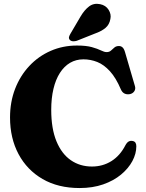

<svg xmlns="http://www.w3.org/2000/svg" viewBox="-20 -955 756 995"><path d="M686.5 -197Q686.5 -158.5 666 -120.2Q645.5 -82 607.2 -50.2Q569 -18.5 514.8 0.5Q460.5 19.5 392.5 19.5Q281.5 19.5 200.8 -27.2Q120 -74 76 -156.5Q32 -239 32 -346Q32 -426.5 58.2 -494.5Q84.5 -562.5 131.8 -613Q179 -663.5 242.2 -691.2Q305.5 -719 379 -719Q426.5 -719 456 -710.8Q485.5 -702.5 503 -693.8Q520.5 -685 532.5 -685Q546.5 -685 555.2 -693Q564 -701 573 -708.8Q582 -716.5 596.5 -716.5Q607.5 -716.5 615.2 -709.2Q623 -702 628 -684.5L679.5 -508Q683.5 -493.5 676 -482.2Q668.5 -471 654.5 -467.5Q639 -464 626.2 -469.8Q613.5 -475.5 606.5 -491.5Q581 -551.5 549.8 -585.8Q518.5 -620 484 -633.8Q449.5 -647.5 412.5 -647.5Q374 -647.5 343.2 -629.5Q312.5 -611.5 290.5 -577.2Q268.5 -543 257 -494.5Q245.5 -446 245.5 -386Q245.5 -288.5 272.5 -223Q299.5 -157.5 347 -124.8Q394.5 -92 456.5 -92Q512.5 -92 557.5 -120.2Q602.5 -148.5 630 -202.5Q638 -217 647 -221.8Q656 -226.5 667 -224.5Q677.5 -222.5 682 -215.5Q686.5 -208.5 686.5 -197ZM397.5 -869.5Q417.5 -903.5 441.8 -921.8Q466 -940 498.5 -933.5Q528.5 -927.5 543 -904Q557.5 -880.5 552 -856.5Q547 -827.5 526.5 -810.2Q506 -793 470.5 -780.5L377.5 -743.5Q368 -740.5 357.8 -741.2Q347.5 -742 341.5 -748.5Q335.5 -756 337.8 -764Q340 -772 345.5 -781Z"/></svg>

Font: Fraunces ExtraBold
Style: Regular
Weight: 800
Version: Version 1.000;[b76b70a41]